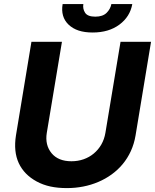

<svg xmlns="http://www.w3.org/2000/svg" viewBox="-20 -938 781 968"><path d="M60.4 -255 138.5 -727.3H292.3L215.9 -268.1Q206 -207 240.1 -165.5Q273.8 -125 340.2 -125Q372.9 -125 401.6 -135.1Q430.4 -145.2 452.9 -164.1Q475.5 -182.9 490.8 -209.3Q506 -235.8 511.4 -268.1L587.7 -727.3H741.5L663.4 -255Q656.2 -212.4 639.6 -176.1Q622.9 -139.9 598.4 -110.4Q573.9 -81 542.6 -58.4Q511.4 -35.9 475.3 -20.6Q439.3 -5.3 399.3 2.5Q359.4 10.3 317.5 10.3Q271.3 10.3 234.2 2.3Q197.1 -5.7 164.8 -23.1Q101.6 -57.5 74.6 -115.6Q47.6 -173.7 60.4 -255ZM295.8 -917.6H400.2Q396.3 -893.1 409.1 -873.6Q421.9 -854 460.6 -854Q498.2 -854 517.8 -873.6Q536.9 -892.8 541.5 -917.6H647Q635.7 -853.7 582 -813.9Q528.4 -774.1 447.4 -774.1Q406.6 -774.1 376.8 -783.9Q346.9 -793.7 325.6 -813.9Q284.8 -853.3 295.8 -917.6Z"/></svg>

Font: Inter P
Style: Bold Italic
Weight: 700
Italic angle: 9.39999°
Designer: Rasmus Andersson
Foundry: rsms
Version: Version 3.018;git-588b23468